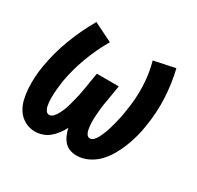

<svg xmlns="http://www.w3.org/2000/svg" viewBox="-121 -669 842 819"><g transform="rotate(30 300.0 -260.0)"><path d="M140 8Q112 8 89 -5Q66 -18 52 -39.5Q38 -61 32 -87Q26 -113 24.5 -140Q23 -167 24.5 -194.5Q26 -222 31 -250Q43 -322 69.5 -392Q96 -462 134 -528L227 -482Q193 -424 170 -361.5Q147 -299 136 -236Q135 -225 133.5 -214.5Q132 -204 131 -193.5Q130 -183 129.5 -173Q129 -163 129 -152.5Q129 -142 130 -131.5Q131 -121 133 -111.5Q135 -102 141 -93Q147 -84 157 -84Q167 -84 175 -92Q183 -100 188 -108.5Q193 -117 197.5 -126.5Q202 -136 205.5 -145.5Q209 -155 211.5 -164.5Q214 -174 216.5 -183.5Q219 -193 221.5 -202.5Q224 -212 226 -221.5Q228 -231 229.5 -240.5Q231 -250 233 -260L246 -338H354L341 -260Q339 -250 337.5 -240.5Q336 -231 335 -221.5Q334 -212 333 -202.5Q332 -193 331.5 -183.5Q331 -174 330.5 -164.5Q330 -155 330.5 -145.5Q331 -136 332 -127Q333 -118 335 -109Q337 -100 342.5 -92Q348 -84 358 -84Q367 -84 375 -92Q383 -100 388 -109Q393 -118 397 -127.5Q401 -137 404.5 -146.5Q408 -156 411 -165.5Q414 -175 416.5 -185Q419 -195 421.5 -204.5Q424 -214 426 -223.5Q428 -233 430 -243Q432 -253 433 -263Q444 -325 442 -387Q440 -449 424 -506L528 -528Q544 -462 547.5 -392Q551 -322 539 -250Q535 -222 527.5 -194.5Q520 -167 509.5 -140Q499 -113 484 -87Q469 -61 448.5 -39.5Q428 -18 400.5 -5Q373 8 345 8Q327 8 311 2Q295 -4 284 -16.5Q273 -29 266.5 -44.5Q260 -60 256 -77Q247 -60 235.5 -44.5Q224 -29 209 -16.5Q194 -4 175.5 2Q157 8 140 8Z"/></g></svg>

Font: Iosevka SS04 SmBd Ex Obl
Style: Regular
Weight: 600
Width: 7
Italic angle: -9°
Monospace: yes
Designer: Belleve Invis
Foundry: Belleve Invis
Version: Version 19.0.0; ttfautohint (v1.8.4)